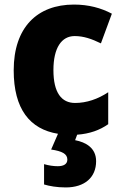

<svg xmlns="http://www.w3.org/2000/svg" viewBox="-20 -581 535 841"><path d="M401 125C401 67 356 42 309 33L318 9C373 5 417 -11 454 -37V-177C409 -147 359 -130 309 -130C250 -130 214 -174 214 -274C214 -372 250 -423 307 -423C346 -423 381 -411 422 -391L470 -521C423 -546 368 -561 304 -561C143 -561 40 -461 40 -273C40 -103 111 -15 234 5L204 74C252 81 275 93 275 118C275 137 260 147 233 147C214 147 194 144 173 138V227C196 234 229 240 268 240C351 240 401 196 401 125Z"/></svg>

Font: Noto Sans Bengali SemiCondensed ExtraBold
Style: Regular
Weight: 800
Width: 4
Designer: Joana Ranito - Universal Thirst; Jelle Bosma - Monotype Design Team
Foundry: Universal Thirst ehf.
Version: Version 3.000